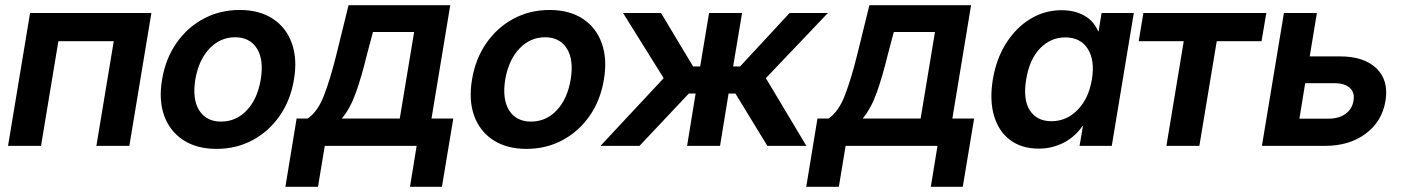

<svg xmlns="http://www.w3.org/2000/svg" viewBox="-20 -566 5440 745"><path d="M567.4 -515.6 481.9 0H354L421.4 -406.2H206.5L139.2 0H11.2L96.7 -515.6Z M820.3 11.7Q744.1 11.7 691.9 -22Q639.6 -55.7 617.4 -116.2Q595.2 -176.8 608.9 -257.3Q622.1 -337.4 664.3 -398.4Q706.5 -459.5 770 -493.4Q833.5 -527.3 909.7 -527.3Q986.3 -527.3 1038.3 -493.4Q1090.3 -459.5 1112.3 -398.4Q1134.3 -337.4 1120.6 -257.3Q1107.4 -177.2 1065.4 -116.7Q1023.4 -56.2 960.2 -22.2Q897 11.7 820.3 11.7ZM837.9 -94.2Q896 -94.2 937.5 -137.9Q979 -181.6 991.7 -257.3Q1004.4 -333.5 977.1 -377.4Q949.7 -421.4 892.1 -421.4Q834.5 -421.4 792.7 -377.4Q751 -333.5 737.8 -257.3Q725.6 -181.2 752.9 -137.7Q780.3 -94.2 837.9 -94.2Z M1087.4 158.7 1130.9 -106H1173.8Q1213.4 -132.8 1238 -197.8Q1262.7 -262.7 1285.2 -354L1332.5 -545.9H1727.1L1654.3 -106H1738.8L1694.8 158.7H1570.8L1596.7 0H1240.2L1213.9 158.7ZM1306.2 -106H1531.2L1586.9 -441.9H1427.2L1403.8 -354Q1382.8 -267.6 1360.6 -205.8Q1338.4 -144 1306.2 -106Z M2022.9 11.7Q1946.8 11.7 1894.5 -22Q1842.3 -55.7 1820.1 -116.2Q1797.9 -176.8 1811.5 -257.3Q1824.7 -337.4 1866.9 -398.4Q1909.2 -459.5 1972.7 -493.4Q2036.1 -527.3 2112.3 -527.3Q2189 -527.3 2241 -493.4Q2293 -459.5 2314.9 -398.4Q2336.9 -337.4 2323.2 -257.3Q2310.1 -177.2 2268.1 -116.7Q2226.1 -56.2 2162.8 -22.2Q2099.6 11.7 2022.9 11.7ZM2040.5 -94.2Q2098.6 -94.2 2140.1 -137.9Q2181.6 -181.6 2194.3 -257.3Q2207 -333.5 2179.7 -377.4Q2152.3 -421.4 2094.7 -421.4Q2037.1 -421.4 1995.4 -377.4Q1953.6 -333.5 1940.4 -257.3Q1928.2 -181.2 1955.6 -137.7Q1982.9 -94.2 2040.5 -94.2Z M2310.1 0 2555.2 -262.7 2397.5 -515.6H2544.9L2669.4 -308.1H2696.8L2731.4 -515.6H2859.4L2824.7 -308.1H2851.6L3043.9 -515.6H3192.4L2951.7 -262.7L3108.9 0H2957.5L2833.5 -203.1H2807.1L2773.9 0H2646L2679.2 -203.1H2652.8L2461.4 0Z M3108.4 158.7 3151.9 -106H3194.8Q3234.4 -132.8 3259 -197.8Q3283.7 -262.7 3306.2 -354L3353.5 -545.9H3748L3675.3 -106H3759.8L3715.8 158.7H3591.8L3617.7 0H3261.2L3234.9 158.7ZM3327.1 -106H3552.2L3607.9 -441.9H3448.2L3424.8 -354Q3403.8 -267.6 3381.6 -205.8Q3359.4 -144 3327.1 -106Z M4011.2 10.7Q3943.8 10.7 3899.2 -22.9Q3854.5 -56.6 3836.9 -117.2Q3819.3 -177.7 3832.5 -258.3Q3845.7 -337.4 3883.8 -397.9Q3921.9 -458.5 3977.5 -492.4Q4033.2 -526.4 4099.1 -526.4Q4149.4 -526.4 4186.5 -505.9Q4223.6 -485.4 4241.2 -444.3H4242.7L4254.4 -515.6H4379.4L4293.9 0H4168.9L4182.1 -77.1H4180.7Q4149.9 -33.7 4105.7 -11.5Q4061.5 10.7 4011.2 10.7ZM4059.6 -95.7Q4118.7 -95.7 4161.6 -139.9Q4204.6 -184.1 4216.8 -258.3Q4229 -332 4200.7 -376.5Q4172.4 -420.9 4113.3 -420.9Q4057.1 -420.9 4015.9 -378.7Q3974.6 -336.4 3961.9 -258.3Q3948.7 -179.7 3976.1 -137.7Q4003.4 -95.7 4059.6 -95.7Z M4505.9 0 4573.2 -406.2H4398.4L4416.5 -515.6H4893.6L4875 -406.2H4701.2L4633.8 0Z M5062 -347.2H5179.2Q5273.4 -347.2 5321.3 -300.3Q5369.1 -253.4 5356 -174.8Q5342.8 -94.7 5279.3 -47.4Q5215.8 0 5121.6 0H4876.5L4961.9 -515.6H5089.8ZM5044.4 -243.2 5022 -105.5H5134.8Q5174.8 -105.5 5200.9 -124.3Q5227.1 -143.1 5231.9 -175.8Q5237.3 -207 5217.5 -225.1Q5197.8 -243.2 5157.7 -243.2Z"/></svg>

Font: Inter Display Semi Bold
Style: Italic
Weight: 600
Italic angle: -9.39999°
Designer: Rasmus Andersson
Foundry: rsms
Version: Version 4.000;git-4fc901f